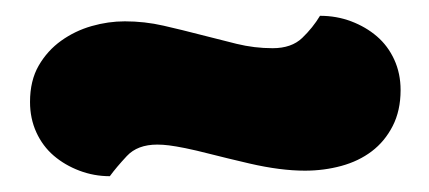

<svg xmlns="http://www.w3.org/2000/svg" viewBox="-20 -374 543 243"><path d="M325 -313Q349 -313 362.5 -326Q376 -339 385 -354Q406 -354 424.5 -347Q443 -340 457 -328Q471 -316 479 -298.5Q487 -281 487 -260Q487 -234 477 -214.5Q467 -195 450.5 -182.5Q434 -170 412 -164Q390 -158 366 -158Q335 -158 296 -167Q266 -174 246.5 -179Q227 -184 214.5 -186.5Q202 -189 194 -190Q186 -191 179 -191Q154 -191 140.5 -176.5Q127 -162 119 -151Q99 -151 80.5 -158Q62 -165 48 -177Q34 -189 26 -206.5Q18 -224 18 -245Q18 -272 29 -291Q40 -310 57.5 -322.5Q75 -335 96 -341Q117 -347 138 -347Q163 -347 187 -341.5Q211 -336 234 -330Q257 -324 279.5 -318.5Q302 -313 325 -313Z"/></svg>

Font: Baloo Da
Style: Regular
Weight: 400
Designer: Noopur Datye and Ek Type
Foundry: Ek Type
Version: Version 1.443;PS 1.000;hotconv 16.6.51;makeotf.lib2.5.65220;